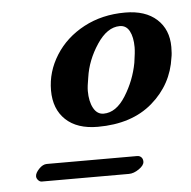

<svg xmlns="http://www.w3.org/2000/svg" viewBox="-38 -594 469 472"><g transform="rotate(-5 196.5 -358.0)"><path d="M89 -381Q89 -427 114.5 -467.5Q140 -508 185 -532Q230 -556 287 -556Q337 -556 365 -530.5Q393 -505 393 -462Q393 -445 391 -436Q382 -370 331 -326Q280 -282 196 -282Q145 -282 117 -308.5Q89 -335 89 -381ZM299 -431Q303 -457 303 -469Q303 -494 295 -509Q287 -524 271 -524Q240 -524 214.5 -485.5Q189 -447 183 -405Q179 -383 179 -372Q179 -346 188 -329.5Q197 -313 213 -313Q244 -313 267.5 -350.5Q291 -388 299 -431ZM34 -174Q34 -182 43.5 -192Q53 -202 63 -202H286Q292 -202 296 -198Q300 -194 300 -187Q300 -178 287 -169Q274 -160 262 -160H47Q42 -160 38 -164.5Q34 -169 34 -174Z"/></g></svg>

Font: EB Garamond SemiBold
Style: Italic
Weight: 600
Italic angle: -17.2°
Designer: Georg Duffner and Octavio Pardo
Foundry: Georg Duffner
Version: Version 1.000